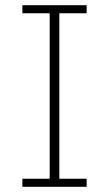

<svg xmlns="http://www.w3.org/2000/svg" viewBox="-20 -718 419 738"><path d="M66 0V-31H171V-667H66V-698H313V-667H208V-31H313V0Z"/></svg>

Font: IBM Plex Sans Arabic ExtLt
Style: Regular
Weight: 200
Designer: Mike Abbink, Paul van der Laan, Pieter van Rosmalen, Wael Morcos, Khajak Apelian
Foundry: Bold Monday
Version: Version 1.2